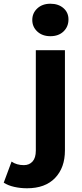

<svg xmlns="http://www.w3.org/2000/svg" viewBox="-113 -807 440 1029"><path d="M32 202Q-4 202 -37 194.5Q-70 187 -93 172L-51 59Q-24 78 15 78Q44 78 61.5 58.5Q79 39 79 0V-538H235V-1Q235 92 182 147Q129 202 32 202ZM157 -613Q114 -613 87 -638Q60 -663 60 -700Q60 -737 87 -762Q114 -787 157 -787Q200 -787 227 -763.5Q254 -740 254 -703Q254 -664 227.5 -638.5Q201 -613 157 -613Z"/></svg>

Font: MOST Montserrat
Style: Bold
Weight: 700
Designer: Julieta Ulanovsky
Foundry: Julieta Ulanovsky
Version: Version 8.000;March 11, 2024;FontCreator 15.0.0.2926 64-bit